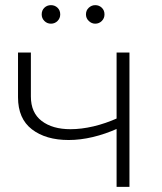

<svg xmlns="http://www.w3.org/2000/svg" viewBox="-20 -726 631 746"><path d="M438 -227Q389 -205 340.5 -193.5Q292 -182 247 -182Q158 -182 104 -223.5Q50 -265 50 -348V-522H100V-351Q100 -288 142 -256Q184 -224 254 -224Q296 -224 343 -235Q390 -246 439 -268ZM433 0V-522H483V0ZM350 -634Q336 -634 325 -644.5Q314 -655 314 -670Q314 -686 325 -696Q336 -706 350 -706Q365 -706 375.5 -696Q386 -686 386 -670Q386 -655 375.5 -644.5Q365 -634 350 -634ZM178 -634Q163 -634 152.5 -644.5Q142 -655 142 -670Q142 -686 152.5 -696Q163 -706 178 -706Q193 -706 203.5 -696Q214 -686 214 -670Q214 -655 203.5 -644.5Q193 -634 178 -634Z"/></svg>

Font: Modern
Style: Regular
Weight: 300
Designer: Julieta Ulanovsky
Foundry: Julieta Ulanovsky
Version: Version 8.000